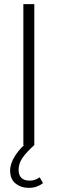

<svg xmlns="http://www.w3.org/2000/svg" viewBox="-20 -702 279 929"><path d="M93 0V-682H146V0ZM119 207Q82 207 55.5 186Q29 165 29 123Q29 89 53.5 51Q78 13 115 -16L146 0Q111 31 90.5 59.5Q70 88 70 119Q70 172 124 172Q138 172 149 168Q160 164 172 156L188 184Q174 195 157 201Q140 207 119 207Z"/></svg>

Font: Outfit ExtraLight
Style: Regular
Weight: 200
Designer: Rodrigo Fuenzalida
Foundry: fragTYPE
Version: Version 1.100; ttfautohint (v1.8.4.7-5d5b);gftools[0.9.27]